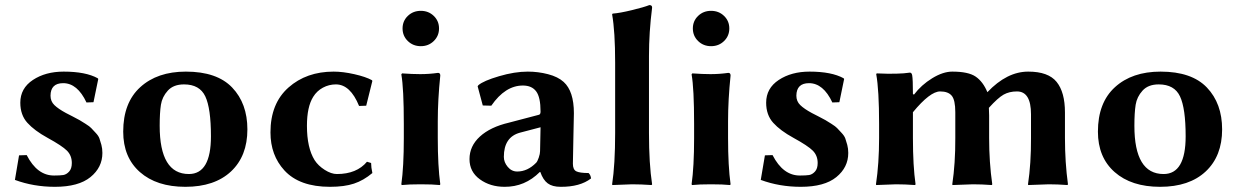

<svg xmlns="http://www.w3.org/2000/svg" viewBox="-20 -718 4822 748"><path d="M54.2 -112.8 84 -113.8Q125 -33.7 190.9 -34.2Q213.9 -34.2 226.3 -36.1Q238.8 -38.1 249.3 -49.6Q259.8 -61 259.8 -83Q259.8 -111.8 241 -130.9Q222.2 -149.9 165 -181.2Q114.3 -209 86.7 -239.5Q59.1 -270 59.1 -317.9Q59.1 -374 108.2 -406.5Q157.2 -439 228 -439Q314 -439 360.8 -413.1L362.8 -410.2L344.2 -319.8L316.9 -318.8Q281.7 -394 226.1 -394Q177.2 -394 176.8 -345.2Q176.8 -323.2 191.9 -308.6Q207 -293.9 236.8 -277.8Q240.7 -275.9 262.9 -264.4Q285.2 -252.9 290 -250Q294.9 -247.1 312.5 -236.1Q330.1 -225.1 335.4 -219Q340.8 -212.9 352.3 -200.9Q363.8 -189 367.4 -178.5Q371.1 -168 375 -153.6Q378.9 -139.2 378.9 -122.1Q378.9 -65.9 332.5 -28.1Q286.1 9.8 193.8 9.8Q110.8 9.8 38.1 -17.1Z M460 -205.1Q460 -317.9 526.4 -378.4Q592.8 -439 704.1 -439Q825.2 -439 884.5 -377Q943.8 -314.9 943.8 -213.9Q943.8 -109.9 879.9 -50Q815.9 9.8 702.1 9.8Q590.3 9.8 525.1 -47.6Q460 -105 460 -205.1ZM696.8 -389.2Q655.8 -389.2 633.8 -365Q611.8 -340.8 606.9 -309.8Q602.1 -278.8 602.1 -228Q602.1 -40 715.8 -40Q801.8 -40 801.8 -187Q801.8 -295.9 779.8 -342.5Q757.8 -389.2 696.8 -389.2Z M1288.6 -389.2Q1261.7 -389.2 1238 -376.5Q1214.4 -363.8 1200.2 -340.8Q1175.8 -301.8 1175.8 -228Q1175.8 -142.1 1205.6 -94.2Q1219.7 -72.3 1245.1 -56.2Q1270.5 -40 1292.5 -40Q1369.6 -40 1409.7 -87.9L1425.8 -83Q1425.8 -65.9 1430.7 -43.9Q1396.5 -15.1 1359.1 -2.7Q1321.8 9.8 1265.6 9.8Q1146.5 9.8 1087.9 -54.2Q1033.7 -113.3 1033.7 -202.1Q1033.7 -314.9 1103.8 -377Q1173.8 -439 1279.8 -439Q1315.9 -439 1360.4 -429Q1404.8 -418.9 1428.7 -405.8L1430.7 -402.8L1406.7 -306.2L1378.9 -305.2Q1344.7 -389.2 1288.6 -389.2Z M1568.8 -558.1Q1548.3 -578.1 1548.3 -607.2Q1548.3 -636.2 1568.8 -656Q1589.4 -675.8 1619.4 -675.8Q1649.4 -675.8 1669.9 -656Q1690.4 -636.2 1690.4 -607.2Q1690.4 -578.1 1669.9 -558.1Q1649.4 -538.1 1619.4 -538.1Q1589.4 -538.1 1568.8 -558.1ZM1553.2 -234.9Q1553.2 -374 1543.5 -428.2L1546.4 -432.1Q1587.4 -429.2 1617.2 -429.2Q1652.3 -429.2 1686.5 -434.1Q1695.3 -434.1 1695.3 -423.8Q1685.5 -328.6 1685.5 -246.1V-180.2Q1685.5 -71.3 1695.3 0L1693.4 2.9Q1665.5 0 1619.1 0Q1572.3 0 1545.4 2.9L1543.5 0Q1553.2 -67.9 1553.2 -180.2Z M2085.9 -222.2 2005.9 -201.2Q1942.9 -184.1 1942.9 -106.9Q1942.9 -85.9 1958 -67.9Q1973.1 -49.8 1995.1 -49.8Q2035.2 -49.8 2068.8 -84Q2073.7 -88.9 2078.9 -104Q2084 -119.1 2084 -128.9ZM2211.9 -80.1Q2211.9 -57.1 2225.3 -50.5Q2238.8 -43.9 2272.9 -43.9Q2280.8 -37.1 2282.7 -22.9Q2239.7 10.3 2164.1 9.8Q2131.8 9.8 2113.8 -3.7Q2095.7 -17.1 2085 -47.9H2083Q2024.9 10.3 1945.8 9.8Q1889.6 9.8 1849.4 -19.5Q1809.1 -48.8 1809.1 -98.1Q1809.1 -148.9 1849.6 -186Q1890.1 -223.1 1962.9 -240.2L2080.1 -271Q2085.9 -272.9 2085.9 -283.2Q2085.9 -339.4 2068.8 -362.1Q2051.8 -384.8 2017.1 -384.8Q1948.2 -384.8 1894 -306.2L1860.8 -307.1L1840.8 -381.8L1843.8 -386.2Q1863.8 -403.3 1924.3 -421.1Q1984.9 -439 2036.1 -439Q2076.2 -439 2115 -429Q2153.8 -418.9 2175.8 -398.9Q2215.8 -362.8 2215.8 -276.9Q2215.8 -273.9 2213.9 -185.5Q2211.9 -97.2 2211.9 -80.1Z M2376.5 -200.2V-474.1Q2376.5 -595.2 2364.7 -662.1L2366.7 -665Q2394.5 -667 2441.7 -678.5Q2488.8 -689.9 2509.8 -698.2Q2521 -698.2 2520.5 -688Q2508.3 -591.8 2508.3 -500V-200.2Q2508.3 -80.1 2520.5 0L2518.6 2.9Q2476.6 0 2442.4 0L2365.7 2.9L2364.7 0Q2376.5 -76.2 2376.5 -200.2Z M2699.7 -558.1Q2679.2 -578.1 2679.2 -607.2Q2679.2 -636.2 2699.7 -656Q2720.2 -675.8 2750.2 -675.8Q2780.3 -675.8 2800.8 -656Q2821.3 -636.2 2821.3 -607.2Q2821.3 -578.1 2800.8 -558.1Q2780.3 -538.1 2750.2 -538.1Q2720.2 -538.1 2699.7 -558.1ZM2684.1 -234.9Q2684.1 -374 2674.3 -428.2L2677.2 -432.1Q2718.3 -429.2 2748 -429.2Q2783.2 -429.2 2817.4 -434.1Q2826.2 -434.1 2826.2 -423.8Q2816.4 -328.6 2816.4 -246.1V-180.2Q2816.4 -71.3 2826.2 0L2824.2 2.9Q2796.4 0 2750 0Q2703.1 0 2676.3 2.9L2674.3 0Q2684.1 -67.9 2684.1 -180.2Z M2960 -112.8 2989.7 -113.8Q3030.8 -33.7 3096.7 -34.2Q3119.6 -34.2 3132.1 -36.1Q3144.5 -38.1 3155 -49.6Q3165.5 -61 3165.5 -83Q3165.5 -111.8 3146.7 -130.9Q3127.9 -149.9 3070.8 -181.2Q3020 -209 2992.4 -239.5Q2964.8 -270 2964.8 -317.9Q2964.8 -374 3013.9 -406.5Q3063 -439 3133.8 -439Q3219.7 -439 3266.6 -413.1L3268.6 -410.2L3250 -319.8L3222.7 -318.8Q3187.5 -394 3131.8 -394Q3083 -394 3082.5 -345.2Q3082.5 -323.2 3097.7 -308.6Q3112.8 -293.9 3142.6 -277.8Q3146.5 -275.9 3168.7 -264.4Q3190.9 -252.9 3195.8 -250Q3200.7 -247.1 3218.3 -236.1Q3235.8 -225.1 3241.2 -219Q3246.6 -212.9 3258.1 -200.9Q3269.5 -189 3273.2 -178.5Q3276.9 -168 3280.8 -153.6Q3284.7 -139.2 3284.7 -122.1Q3284.7 -65.9 3238.3 -28.1Q3191.9 9.8 3099.6 9.8Q3016.6 9.8 2943.8 -17.1Z M3540.5 -349.1Q3569.3 -387.2 3611.6 -413.1Q3653.8 -439 3689.9 -439Q3752.9 -439 3781.2 -419.4Q3809.6 -399.9 3826.7 -358.9Q3902.8 -439 3985.8 -439Q4064 -439 4096.4 -398.9Q4128.9 -358.9 4128.9 -279.8V-180.2Q4128.9 -85.9 4140.6 0L4138.7 2.9Q4099.6 0 4065.9 0L3985.8 2.9L3984.9 0Q3997.1 -81.1 3996.6 -180.2V-272.9Q3996.6 -361.8 3941.9 -361.8Q3912.1 -361.8 3889.9 -349.4Q3867.7 -336.9 3832.5 -297.9Q3833.5 -285.6 3833.5 -268.1V-180.2Q3833.5 -85.9 3845.7 0L3843.8 2.9Q3804.7 0 3770.5 0L3690.9 2.9L3689.9 0Q3702.1 -81.1 3701.7 -180.2V-280.8Q3701.7 -328.6 3687.7 -345.2Q3673.8 -361.8 3642.6 -361.8Q3603.5 -361.8 3536.6 -280.8V-180.2Q3536.6 -71.3 3546.9 0L3544.9 2.9Q3504.9 0 3470.7 0L3393.6 2.9L3392.6 0Q3404.8 -81.1 3404.8 -180.2V-234.9Q3404.8 -367.7 3393.6 -429.2L3395.5 -432.1Q3480.5 -428.2 3524.9 -435.1Q3531.7 -435.1 3533.7 -424.8Q3536.6 -409.2 3536.6 -352.1Z M4257.3 -205.1Q4257.3 -317.9 4323.7 -378.4Q4390.1 -439 4501.5 -439Q4622.6 -439 4681.9 -377Q4741.2 -314.9 4741.2 -213.9Q4741.2 -109.9 4677.2 -50Q4613.3 9.8 4499.5 9.8Q4387.7 9.8 4322.5 -47.6Q4257.3 -105 4257.3 -205.1ZM4494.1 -389.2Q4453.1 -389.2 4431.2 -365Q4409.2 -340.8 4404.3 -309.8Q4399.4 -278.8 4399.4 -228Q4399.4 -40 4513.2 -40Q4599.1 -40 4599.1 -187Q4599.1 -295.9 4577.1 -342.5Q4555.2 -389.2 4494.1 -389.2Z"/></svg>

Font: Linux Biolinum
Style: Bold
Weight: 700
Designer: Philipp H. Poll
Foundry: Philipp H. Poll
Version: Version 1.3.2 ; ttfautohint (v0.9)